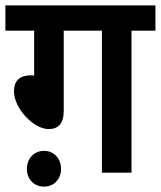

<svg xmlns="http://www.w3.org/2000/svg" viewBox="-20 -642 598 714"><path d="M217 -528H359V0H469V-528H558V-622H0V-528H107V-361L97 -362C46 -362 32 -335 32 -302C32 -240 104 -162 161 -162C198 -162 217 -184 217 -229ZM80 -14C80 24 106 52 144 52C181 52 207 24 207 -14C207 -52 181 -81 144 -81C106 -81 80 -52 80 -14Z"/></svg>

Font: Noto Sans Devanagari UI SemiCondensed SemiBold
Style: Regular
Weight: 600
Width: 4
Designer: Jelle Bosma - Monotype Design Team
Foundry: Monotype Imaging Inc.
Version: Version 2.004